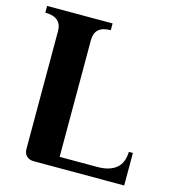

<svg xmlns="http://www.w3.org/2000/svg" viewBox="-105 -790 795 878"><g transform="rotate(15 292.0 -351.0)"><path d="M88 -603Q88 -670 10 -670V-702H320V-670Q244 -670 244 -603V-50H422Q479 -50 510.5 -75Q542 -100 544 -154H563V0H136Q113 0 100.5 -12.5Q88 -25 88 -46Z"/></g></svg>

Font: Cafe24 Danjunghae
Style: Regular
Weight: 400
Designer: Cafe24 thkim, hmlim, mnelim, nhlee, sslee, sskim, smlim, yjkim, sdjeong, hskwak & 4IRTF
Foundry: Cafe24
Version: Version 1.000